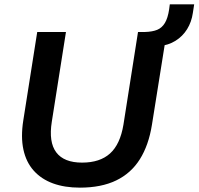

<svg xmlns="http://www.w3.org/2000/svg" viewBox="-20 -852 912 882"><path d="M347 10Q277 10 223.5 -9.5Q170 -29 135 -68Q100 -107 87.5 -165Q75 -223 87 -299L151 -705H283L218 -293Q203 -199 238.5 -152Q274 -105 357 -105Q439 -105 485.5 -147Q532 -189 547 -279L614 -705H746L678 -279Q663 -185 622.5 -120.5Q582 -56 513.5 -23Q445 10 347 10ZM710 -640 642 -686 645 -705Q680 -706 702 -715Q724 -724 737.5 -746.5Q751 -769 757 -809L760 -832H872L866 -793Q860 -751 839.5 -718Q819 -685 786 -664.5Q753 -644 710 -640Z"/></svg>

Font: Nunito Sans 10pt
Style: Bold Italic
Weight: 700
Italic angle: -9°
Designer: Vernon Adams
Foundry: Vernon Adams
Version: Version 3.101;gftools[0.9.27]